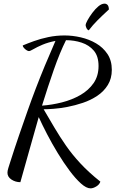

<svg xmlns="http://www.w3.org/2000/svg" viewBox="-20 -915 635 1056"><path d="M478 121Q455 121 425 94Q395 67 362.5 23.5Q330 -20 298 -72.5Q266 -125 239 -177Q212 -229 193 -271Q165 -175 139.5 -82Q114 11 92 87Q65 87 43 72.5Q21 58 21 35Q21 24 26 8.5Q31 -7 35 -20Q61 -102 85 -171.5Q109 -241 131 -303.5Q153 -366 176.5 -427.5Q200 -489 226.5 -553Q253 -617 285 -690Q244 -682 213.5 -669Q183 -656 164.5 -645Q146 -634 139 -634Q134 -634 126 -639Q118 -644 111.5 -651.5Q105 -659 105 -665Q131 -676 167 -689Q203 -702 246 -711Q289 -720 335 -720Q379 -720 424.5 -709.5Q470 -699 508.5 -676.5Q547 -654 571 -618Q595 -582 595 -531Q595 -483 573 -447.5Q551 -412 515 -388Q479 -364 436 -349.5Q393 -335 351 -327Q309 -319 274 -316.5Q239 -314 220 -314Q251 -261 280 -212Q309 -163 343 -114Q377 -65 422.5 -16Q468 33 532 84Q527 100 509.5 110.5Q492 121 478 121ZM211 -334Q266 -338 321 -352Q376 -366 421.5 -392Q467 -418 494.5 -457.5Q522 -497 522 -552Q522 -606 496 -636.5Q470 -667 429 -680.5Q388 -694 343 -694Q309 -626 276 -531.5Q243 -437 211 -334ZM468 -748Q459 -752 455 -762Q451 -772 451 -776Q451 -785 461.5 -804Q472 -823 488 -844.5Q504 -866 521.5 -880.5Q539 -895 555 -895Q564 -895 571 -888.5Q578 -882 579 -863Q544 -831 517 -804Q490 -777 468 -748Z"/></svg>

Font: Dancing Script Medium
Style: Regular
Weight: 500
Designer: Pablo Impallari
Foundry: Pablo Impallari
Version: Version 2.000